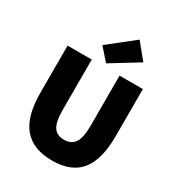

<svg xmlns="http://www.w3.org/2000/svg" viewBox="-211 -1038 1095 1184"><g transform="rotate(30 336.0 -446.0)"><path d="M338 12Q202 12 135 -68Q68 -148 68 -314V-650H240V-294Q240 -207 263.5 -171.5Q287 -136 338 -136Q389 -136 413.5 -171.5Q438 -207 438 -294V-650H604V-314Q604 -148 539.5 -68Q475 12 338 12ZM328 -674 252 -760 434 -904 524 -794Z"/></g></svg>

Font: Assistant ExtraBold
Style: Regular
Weight: 800
Designer: Hebrew By Ben Nathan, Latin by Paul Hunt
Version: Version 3.000